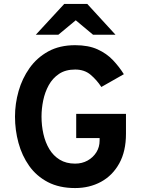

<svg xmlns="http://www.w3.org/2000/svg" viewBox="-20 -941 721 973"><path d="M360.8 12Q280.4 12 222.5 -18.2Q164.7 -48.5 128 -100.2Q91.3 -152 73.7 -216.8Q56 -281.5 56 -350Q56 -415.3 74.2 -479.4Q92.4 -543.4 129.7 -596Q167 -648.7 224.5 -680.4Q282 -712 360.8 -712Q427.9 -712 474.3 -690.9Q520.7 -669.8 552.5 -636.1Q584.2 -602.5 607.6 -565L493.6 -500.2Q470.5 -535.6 439.2 -562.1Q408 -588.6 360.8 -588.6Q312.2 -588.6 279.4 -566.7Q246.5 -544.7 227 -509.2Q207.5 -473.7 198.9 -431.8Q190.4 -389.9 190.4 -350Q190.4 -304.7 200 -262.1Q209.6 -219.4 229.9 -185.4Q250.3 -151.5 282.8 -131.7Q315.3 -111.8 360.8 -111.8Q395.7 -111.8 423.8 -127.3Q451.8 -142.9 468.3 -169.2Q484.8 -195.6 484.8 -228.4V-241.4H366.2V-364H618.4V-263.2Q618.4 -174.1 584.3 -112.7Q550.2 -51.3 491.9 -19.6Q433.5 12 360.8 12ZM161.5 -765 305.5 -921H422.3L565.3 -765H451.5L363.9 -838.2L275.7 -765Z"/></svg>

Font: Overpass
Style: Regular
Weight: 400
Designer: Delve Withrington, Dave Bailey, Thomas Jockin
Foundry: Delve Fonts LLC
Version: Version 4.000